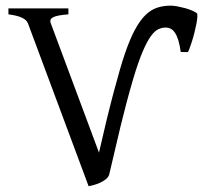

<svg xmlns="http://www.w3.org/2000/svg" viewBox="-20 -645 745 680"><path d="M330.6 -104.5Q344.2 -165 357.4 -219.2Q370.6 -273.4 382.6 -318.4Q394.5 -363.3 404.5 -397.9Q414.6 -432.6 421.9 -453.6Q439.5 -505.4 457.3 -538.6Q475.1 -571.8 494.6 -591.1Q514.2 -610.4 536.4 -617.7Q558.6 -625 585 -625Q594.2 -625 607.4 -622.6Q620.6 -620.1 634.3 -616.5Q647.9 -612.8 659.4 -607.9Q670.9 -603 676.8 -598.6Q679.7 -596.2 679 -585.2Q678.2 -574.2 675.3 -559.1Q672.4 -543.9 668 -526.9Q663.6 -509.8 658.9 -495.4Q654.3 -481 650.4 -470.9Q646.5 -460.9 645 -460.4L620.1 -460.9Q616.7 -485.8 611.6 -502.4Q606.4 -519 599.6 -529.1Q592.8 -539.1 584.5 -543.2Q576.2 -547.4 566.4 -547.4Q553.7 -547.4 540.8 -541.5Q527.8 -535.6 513.9 -516.4Q500 -497.1 484.6 -460.7Q469.2 -424.3 451.2 -363.8Q438.5 -320.3 427.7 -279.5Q417 -238.8 407 -197.8Q397 -156.7 387.5 -115Q377.9 -73.2 367.2 -28.8Q364.7 -18.1 355.2 -10.5Q345.7 -2.9 334.2 2.2Q322.8 7.3 311.5 10.3Q300.3 13.2 293.9 14.6L79.1 -562Q74.2 -574.7 57.4 -582.5Q40.5 -590.3 9.8 -594.2V-615.2H222.2V-594.2Q183.1 -591.3 168.7 -584.2Q154.3 -577.1 159.7 -563Z"/></svg>

Font: Gentium Plus CyrE
Style: Regular
Weight: 400
Designer: J. Victor Gaultney, Annie Olsen, Iska Routamaa, Becca Hirsbrunner
Foundry: SIL International
Version: Version 5.000